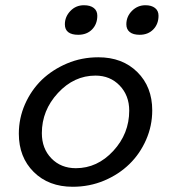

<svg xmlns="http://www.w3.org/2000/svg" viewBox="-20 -699 654 734"><path d="M52 -188Q52 -247 75.5 -300.5Q99 -354 140 -394Q181 -433 236.5 -456.5Q292 -480 356 -480Q448 -480 505 -423.5Q562 -367 562 -277Q562 -218 538.5 -164.5Q515 -111 475 -72Q434 -32 378 -8.5Q322 15 258 15Q166 15 109 -41.5Q52 -98 52 -188ZM140 -190Q140 -131 176.5 -93.5Q213 -56 270 -56Q352 -56 413 -122Q474 -188 474 -276Q474 -334 437.5 -372Q401 -410 345 -410Q263 -410 201.5 -343.5Q140 -277 140 -190ZM352 -639Q352 -607 332 -586.5Q312 -566 279 -566Q254 -566 241 -576Q228 -586 228 -606Q228 -635 249 -657Q270 -679 301 -679Q325 -679 338.5 -668.5Q352 -658 352 -639ZM586 -639Q586 -607 566 -586.5Q546 -566 514 -566Q489 -566 476 -576.5Q463 -587 463 -606Q463 -636 484.5 -657.5Q506 -679 536 -679Q559 -679 572.5 -668.5Q586 -658 586 -639Z"/></svg>

Font: Intel One Mono
Style: Italic
Weight: 400
Italic angle: -16°
Monospace: yes
Designer: Fred Shallcrass
Foundry: Frere-Jones Type LLC
Version: Version 1.400;hotconv 1.1.0;makeotfexe 2.6.0;FJTRelease1.4